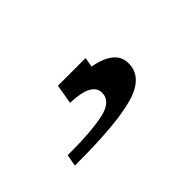

<svg xmlns="http://www.w3.org/2000/svg" viewBox="-24 -180 559 559"><g transform="rotate(-45 255.5 99.5)"><path d="M68.8 199.2 75.2 163.1H86.9Q173.8 163.1 224.4 152.1Q274.9 141.1 274.9 105Q274.9 63 188 60.1L198.2 0H312L307.1 29.8Q390.1 44.9 390.1 99.1Q390.1 156.2 316.2 177.7Q242.2 199.2 80.1 199.2Z"/></g></svg>

Font: CMU Serif Extra
Style: BoldSlanted
Weight: 700
Italic angle: -9.46001°
Version: Version 0.7.0